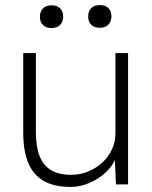

<svg xmlns="http://www.w3.org/2000/svg" viewBox="-20 -730 600 760"><path d="M72 -205V-520H122V-207Q122 -149 137 -111.5Q152 -74 183 -56Q214 -38 261 -38Q298 -38 330 -51.5Q362 -65 386 -87.5Q410 -110 423.5 -139.5Q437 -169 437 -202V-520H487V0H439L434 -110H440Q429 -77 401 -50Q373 -23 335.5 -6.5Q298 10 260 10Q196 10 154.5 -13Q113 -36 92.5 -83.5Q72 -131 72 -205ZM329 -665Q329 -685 341 -697.5Q353 -710 375 -710Q397 -710 409 -698Q421 -686 421 -665Q421 -645 409 -632.5Q397 -620 375 -620Q353 -620 341 -632Q329 -644 329 -665ZM138 -664Q138 -684 150 -696.5Q162 -709 184 -709Q206 -709 218 -697Q230 -685 230 -664Q230 -644 218 -631.5Q206 -619 184 -619Q162 -619 150 -631Q138 -643 138 -664Z"/></svg>

Font: Mach ExtraLight
Style: Regular
Weight: 250
Version: Version 1.002